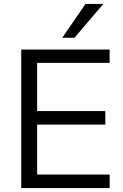

<svg xmlns="http://www.w3.org/2000/svg" viewBox="-20 -957 628 977"><path d="M88 0V-705H538V-637H169V-392H516V-323H169V-69H538V0ZM297 -765 415 -937H506L359 -765Z"/></svg>

Font: Mulish ExtraLight
Style: Regular
Weight: 400
Version: Version 3.603